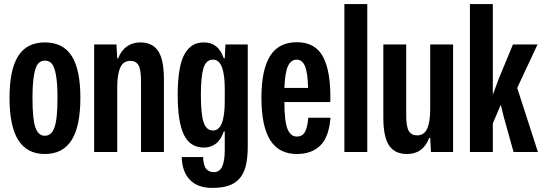

<svg xmlns="http://www.w3.org/2000/svg" viewBox="-20 -749 2678 946"><path d="M201.2 9.8Q113.3 9.8 70.1 -58.6Q26.9 -127 26.9 -267.1Q26.9 -404.8 69.3 -472.4Q111.8 -540 201.2 -540Q291 -540 333.5 -472.9Q376 -405.8 376 -267.1Q376 -127 332.8 -58.6Q289.6 9.8 201.2 9.8ZM140.1 -265.1Q140.1 -161.1 154.5 -120.6Q168.9 -80.1 201.2 -80.1Q233.4 -80.1 248.3 -120.8Q263.2 -161.6 263.2 -265.1Q263.2 -337.4 255.9 -378.4Q248.5 -419.4 235.6 -434.8Q222.7 -450.2 201.2 -450.2Q180.2 -450.2 167.2 -434.8Q154.3 -419.4 147.2 -378.2Q140.1 -336.9 140.1 -265.1Z M443.8 0V-529.8H553.7L557.6 -460.9H562Q576.2 -499 604.5 -519.5Q632.8 -540 670.9 -540Q731.4 -540 759.5 -497.3Q787.6 -454.6 787.6 -359.9V0H674.8V-350.1Q674.8 -406.7 662.1 -428Q649.4 -449.2 622.1 -449.2Q587.4 -449.2 572.5 -415.8Q557.6 -382.3 557.6 -318.8V0Z M1025.4 176.8Q953.6 176.8 915.3 136.7Q877 96.7 875.5 24.9H980.5Q982.4 66.9 996.1 83Q1009.8 99.1 1032.7 99.1Q1063 99.1 1075.2 70.6Q1087.4 42 1087.4 -9.8V-101.1H1082.5Q1055.7 -22 984.4 -22Q916.5 -22 886 -85.2Q855.5 -148.4 855.5 -280.8Q855.5 -353.5 864.5 -405Q873.5 -456.5 891.1 -485.6Q908.7 -514.6 931.4 -527.3Q954.1 -540 984.4 -540Q1056.6 -540 1082.5 -461.9H1087.4L1090.8 -529.8H1200.7V-26.9Q1200.7 31.7 1190.2 71.3Q1179.7 110.8 1157 134Q1134.3 157.2 1102.8 167Q1071.3 176.8 1025.4 176.8ZM969.7 -280.8Q969.7 -188.5 982.9 -147.2Q996.1 -106 1029.8 -106Q1087.4 -106 1087.4 -251V-311Q1087.4 -455.1 1029.8 -455.1Q995.1 -455.1 982.4 -412.8Q969.7 -370.6 969.7 -280.8Z M1442.4 9.8Q1354.5 9.8 1311.3 -58.6Q1268.1 -127 1268.1 -267.1Q1268.1 -404.8 1310.5 -472.9Q1353 -541 1442.4 -541Q1534.7 -541 1573 -466.6Q1611.3 -392.1 1607.4 -246.1H1381.3Q1381.3 -151.4 1396.5 -113.8Q1411.6 -76.2 1442.4 -76.2Q1469.7 -76.2 1482.4 -98.6Q1495.1 -121.1 1499 -168.9H1608.4Q1600.6 -73.2 1557.9 -31.7Q1515.1 9.8 1442.4 9.8ZM1381.3 -315.9H1498Q1496.1 -393.6 1482.2 -424.3Q1468.3 -455.1 1442.4 -455.1Q1414.1 -455.1 1399.2 -424.3Q1384.3 -393.6 1381.3 -315.9Z M1676.8 0V-729H1789.6V0Z M1985.4 9.8Q1924.8 9.8 1896.7 -32.7Q1868.7 -75.2 1868.7 -169.9V-529.8H1981.4V-180.2Q1981.4 -124.5 1994.4 -103.3Q2007.3 -82 2034.7 -82Q2069.8 -82 2084.7 -115Q2099.6 -147.9 2099.6 -210.9V-529.8H2212.4V0H2103.5L2099.6 -69.8H2094.7Q2064.9 9.8 1985.4 9.8Z M2295.4 0V-729H2408.2V-282.2L2438.5 -363.8L2507.3 -529.8H2628.4L2528.3 -315.9L2630.4 0H2510.3L2462.4 -171.9L2447.3 -232.9L2408.2 -141.1V0Z"/></svg>

Font: Lumene Sans Condensed
Style: Bold
Weight: 600
Width: 3
Designer: Deni Anggara
Version: Version 1.003;Glyphs 3.1.2 (3151)